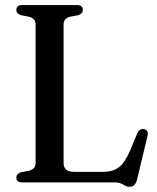

<svg xmlns="http://www.w3.org/2000/svg" viewBox="-20 -720 621 758"><path d="M289 -660 256.5 -654Q231 -647 231 -624V-76.5Q231 -41.5 273 -41.5H387.5Q424.5 -41.5 448.5 -59Q472.5 -76.5 494 -126.5L522 -193.5Q531 -213.5 548.5 -210Q568 -206 562 -181.5L521 -11Q513.5 17.5 493 17.5Q479.5 17.5 466.5 8.8Q453.5 0 431 0H67.5Q44.5 0 44.5 -19Q44.5 -34 62.5 -40L94.5 -46Q120.5 -53 120.5 -76V-624Q120.5 -647 94.5 -654L62.5 -660Q44.5 -666 44.5 -681Q44.5 -700 67.5 -700H283.5Q307 -700 307 -681Q307 -666 289 -660Z"/></svg>

Font: Fraunces 72pt S050
Style: Regular
Weight: 400
Version: Version 1.000; ttfautohint (v1.8.3)